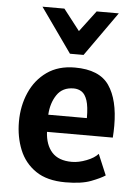

<svg xmlns="http://www.w3.org/2000/svg" viewBox="-55 -815 629 872"><g transform="rotate(5 259.5 -379.0)"><path d="M276 13Q192 13 140.5 -22.2Q89 -57.5 65.5 -115.8Q42 -174 42 -243Q42 -315.5 68.8 -376.2Q95.5 -437 147.2 -473.5Q199 -510 274 -510Q386 -510 430.5 -445.2Q475 -380.5 475 -262Q475 -251.5 474.5 -235.5Q474 -219.5 473 -208H173Q176 -149 206.2 -115.5Q236.5 -82 297 -82Q328 -82 363.5 -95.8Q399 -109.5 416 -129L456 -34Q436 -20.5 392.8 -3.8Q349.5 13 276 13ZM172 -286H348Q348 -338.5 338.8 -366.2Q329.5 -394 313.5 -404.5Q297.5 -415 277 -415Q226 -415 200.5 -377.2Q175 -339.5 172 -286ZM246 -570.5 103 -772.5H203L277.5 -676.5L350 -772.5H451L308 -570.5Z"/></g></svg>

Font: Alatsi
Style: Regular
Weight: 400
Designer: Spyros Zevelakis, Eben Sorkin
Foundry: www.sorkintype.com
Version: Version 1.008; ttfautohint (v1.8.4.7-5d5b)